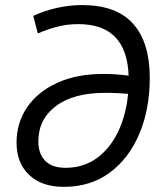

<svg xmlns="http://www.w3.org/2000/svg" viewBox="-20 -723 626 753"><path d="M230.5 9.8Q142.6 9.8 93.8 -37.4Q44.9 -84.5 44.9 -163.6Q44.9 -241.2 86.2 -302Q127.4 -362.8 204.1 -397.9Q280.8 -433.1 386.2 -433.1Q434.1 -433.1 484.4 -426.3Q477.1 -628.4 287.6 -628.4Q242.2 -628.4 203.1 -617.9Q164.1 -607.4 128.4 -591.8L110.4 -660.6Q156.7 -682.1 205.6 -692.6Q254.4 -703.1 301.8 -703.1Q437 -703.1 502.2 -629.6Q567.4 -556.2 567.4 -418Q567.4 -295.4 526.6 -198.5Q485.8 -101.6 410.4 -45.9Q335 9.8 230.5 9.8ZM482.4 -355Q464.8 -356.4 441.9 -357.7Q418.9 -358.9 393.1 -358.9Q267.6 -358.9 199 -306.9Q130.4 -254.9 130.4 -168.9Q130.4 -120.1 157 -92.5Q183.6 -64.9 237.3 -64.9Q307.6 -64.9 359.9 -103Q412.1 -141.1 443.4 -206.8Q474.6 -272.5 482.4 -355Z"/></svg>

Font: CaskaydiaCove NFP SemiLight
Style: Italic
Weight: 350
Italic angle: -10°
Designer: Aaron Bell
Foundry: Saja Typeworks
Version: Version 2111.001; VTT 6.35;Nerd Fonts 3.1.1